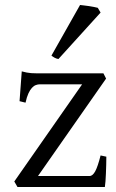

<svg xmlns="http://www.w3.org/2000/svg" viewBox="-20 -747 464 767"><path d="M404.8 -121.1Q404.8 -105.5 404.3 -87.9Q403.8 -70.3 403.1 -53.7Q402.3 -37.1 401.4 -22.9Q400.4 -8.8 398.9 0H49.8L37.1 -22L308.1 -410.2H139.2Q131.3 -410.2 123.3 -407.2Q115.2 -404.3 107.7 -396.2Q100.1 -388.2 93.5 -373.8Q86.9 -359.4 82 -336.9L58.1 -342.8L66.9 -461.9Q77.6 -459 86.4 -457.3Q95.2 -455.6 104.7 -454.8Q114.3 -454.1 125.5 -454.1H393.1L403.8 -433.1L131.8 -43.9H337.9Q350.1 -43.9 360.4 -62.7Q370.6 -81.5 381.8 -126ZM213.4 -511.2Q204.6 -512.7 197.8 -516.6Q190.9 -520.5 185.5 -524.9L299.8 -727.1Q305.7 -726.6 315.2 -725.3Q324.7 -724.1 335.2 -722.7Q345.7 -721.2 355.5 -719.2Q365.2 -717.3 370.6 -715.8L381.8 -696.8Z"/></svg>

Font: Noto Serif Devanagari
Style: Bold
Weight: 700
Designer: Monotype Design Team
Foundry: Monotype Imaging Inc.
Version: Version 1.01